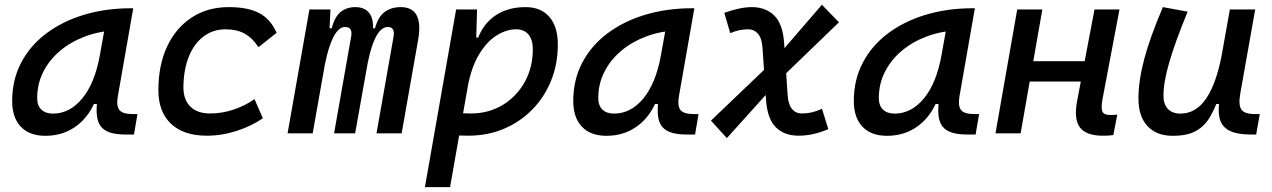

<svg xmlns="http://www.w3.org/2000/svg" viewBox="-20 -557 5313 802"><path d="M169.4 10.3Q103 10.3 66.9 -27.8Q30.8 -65.9 30.8 -135.3Q30.8 -223.1 68.1 -294.7Q105.5 -366.2 172.9 -417Q240.2 -467.8 330.6 -495.1Q420.9 -522.5 526.9 -522.5H536.6L472.2 -154.8Q465.3 -115.7 478.3 -98.1Q491.2 -80.6 534.2 -80.6H554.2L539.6 4.9H504.9Q467.3 4.9 442.1 -2.7Q417 -10.3 403.1 -26.6Q389.2 -43 385.3 -69.8Q381.3 -96.7 386.2 -135.3L414.6 -122.6H357.9L383.8 -150.9Q356.9 -74.2 300.8 -32Q244.6 10.3 169.4 10.3ZM201.2 -82.5Q271.5 -82.5 323.7 -146Q376 -209.5 397 -325.7L422.4 -467.3L461.9 -429.7Q393.6 -426.8 334.2 -404.3Q274.9 -381.8 230.2 -344Q185.5 -306.2 160.4 -256.1Q135.3 -206.1 135.3 -147.5Q135.3 -116.2 152.6 -99.4Q169.9 -82.5 201.2 -82.5Z M857.4 -83Q908.2 -83 956.8 -99.6Q1005.4 -116.2 1043 -143.1L1078.1 -63Q1030.3 -30.3 968.8 -10.3Q907.2 9.8 843.3 9.8Q747.1 9.8 694.3 -40Q641.6 -89.8 641.6 -180.2Q641.6 -285.2 678.2 -363Q714.8 -440.9 781 -484.1Q847.2 -527.3 936 -527.3Q1016.1 -527.3 1063.5 -502Q1110.8 -476.6 1135.3 -419.9L1059.6 -359.9Q1034.2 -398.9 1001.5 -416.7Q968.8 -434.6 922.4 -434.6Q869.6 -434.6 829.8 -404.3Q790 -374 768.3 -319.3Q746.6 -264.6 746.1 -190.9Q746.6 -139.6 775.6 -111.3Q804.7 -83 857.4 -83Z M1360.4 -517.6 1354 -384.3 1286.1 0H1181.2L1272.5 -517.6ZM1375.5 0 1446.8 -404.3Q1454.1 -444.3 1421.4 -444.3Q1391.1 -444.3 1367.7 -391.6Q1344.2 -338.9 1329.1 -242.7L1340.8 -439H1365.7Q1377.9 -486.8 1403.1 -507.1Q1428.2 -527.3 1463.9 -527.3Q1509.3 -527.3 1527.6 -494.6Q1545.9 -461.9 1533.2 -390.6L1463.4 0ZM1726.6 -390.6 1657.7 0H1552.7L1624 -404.3Q1627.4 -423.3 1621.6 -433.8Q1615.7 -444.3 1600.1 -444.3Q1567.9 -444.3 1544.7 -391.6Q1521.5 -338.9 1506.8 -242.7L1513.7 -439H1546.4Q1559.6 -487.3 1587.2 -507.3Q1614.7 -527.3 1653.8 -527.3Q1750.5 -527.3 1726.6 -390.6Z M1859.9 224.6H1754.9L1885.3 -517.6H1972.7L1969.2 -395ZM1936 9.8Q1900.4 9.8 1865.2 7.1Q1830.1 4.4 1794.4 -0.5L1843.3 -95.2Q1875 -83 1946.8 -83Q2020.5 -83 2079.1 -118.2Q2137.7 -153.3 2171.6 -214.1Q2205.6 -274.9 2205.6 -351.6Q2205.6 -391.1 2187.5 -412.8Q2169.4 -434.6 2136.2 -434.6Q2095.7 -434.6 2054.7 -409.2Q2013.7 -383.8 1981 -329.6Q1948.2 -275.4 1932.6 -189.5L1951.7 -399.9H1994.1L1966.3 -362.8Q1983.9 -441.4 2038.6 -484.4Q2093.3 -527.3 2175.3 -527.3Q2239.3 -527.3 2274.7 -486.6Q2310.1 -445.8 2310.1 -371.1Q2310.1 -289.6 2282 -220.2Q2253.9 -150.9 2203.1 -99.1Q2152.3 -47.4 2084.2 -18.8Q2016.1 9.8 1936 9.8Z M2513.2 10.3Q2446.8 10.3 2410.6 -27.8Q2374.5 -65.9 2374.5 -135.3Q2374.5 -223.1 2411.9 -294.7Q2449.2 -366.2 2516.6 -417Q2584 -467.8 2674.3 -495.1Q2764.6 -522.5 2870.6 -522.5H2880.4L2815.9 -154.8Q2809.1 -115.7 2822 -98.1Q2835 -80.6 2877.9 -80.6H2897.9L2883.3 4.9H2848.6Q2811 4.9 2785.9 -2.7Q2760.7 -10.3 2746.8 -26.6Q2732.9 -43 2729 -69.8Q2725.1 -96.7 2730 -135.3L2758.3 -122.6H2701.7L2727.5 -150.9Q2700.7 -74.2 2644.5 -32Q2588.4 10.3 2513.2 10.3ZM2544.9 -82.5Q2615.2 -82.5 2667.5 -146Q2719.7 -209.5 2740.7 -325.7L2766.1 -467.3L2805.7 -429.7Q2737.3 -426.8 2678 -404.3Q2618.7 -381.8 2574 -344Q2529.3 -306.2 2504.2 -256.1Q2479 -206.1 2479 -147.5Q2479 -116.2 2496.3 -99.4Q2513.7 -82.5 2544.9 -82.5Z M3016.1 20 2949.7 -53.2 3210.9 -302.7 3413.1 -537.1 3484.4 -463.9 3235.4 -223.6ZM3314.9 9.8Q3256.3 9.8 3220.7 -25.4Q3185.1 -60.5 3179.7 -141.1L3165 -357.4Q3162.1 -397.9 3146 -416.3Q3129.9 -434.6 3106 -434.6Q3086.4 -434.6 3068.4 -430.9Q3050.3 -427.2 3030.3 -418.5L3005.4 -503.4Q3072.8 -527.3 3120.1 -527.3Q3178.2 -527.3 3214.1 -492.2Q3250 -457 3255.4 -376.5L3270 -160.2Q3272.9 -119.6 3288.6 -101.3Q3304.2 -83 3329.1 -83Q3350.6 -83 3370.8 -87.6Q3391.1 -92.3 3413.6 -102.5L3439.9 -17.6Q3377 9.8 3314.9 9.8Z M3685.1 10.3Q3618.7 10.3 3582.5 -27.8Q3546.4 -65.9 3546.4 -135.3Q3546.4 -223.1 3583.7 -294.7Q3621.1 -366.2 3688.5 -417Q3755.9 -467.8 3846.2 -495.1Q3936.5 -522.5 4042.5 -522.5H4052.2L3987.8 -154.8Q3981 -115.7 3993.9 -98.1Q4006.8 -80.6 4049.8 -80.6H4069.8L4055.2 4.9H4020.5Q3982.9 4.9 3957.8 -2.7Q3932.6 -10.3 3918.7 -26.6Q3904.8 -43 3900.9 -69.8Q3897 -96.7 3901.9 -135.3L3930.2 -122.6H3873.5L3899.4 -150.9Q3872.6 -74.2 3816.4 -32Q3760.3 10.3 3685.1 10.3ZM3716.8 -82.5Q3787.1 -82.5 3839.4 -146Q3891.6 -209.5 3912.6 -325.7L3938 -467.3L3977.5 -429.7Q3909.2 -426.8 3849.9 -404.3Q3790.5 -381.8 3745.8 -344Q3701.2 -306.2 3676 -256.1Q3650.9 -206.1 3650.9 -147.5Q3650.9 -116.2 3668.2 -99.4Q3685.5 -82.5 3716.8 -82.5Z M4138.2 0 4229 -517.6H4334L4243.2 0ZM4206.5 -216.3 4221.2 -301.3H4597.7L4583 -216.3ZM4585.9 9.8Q4516.6 9.8 4490.7 -25.1Q4464.8 -60.1 4479.5 -136.7L4551.8 -517.6H4656.2L4585 -141.6Q4578.6 -106 4584.7 -91.3Q4590.8 -76.7 4616.7 -76.7Q4630.4 -76.7 4647 -78.1L4630.4 7.3Q4621.1 8.8 4610.1 9.3Q4599.1 9.8 4585.9 9.8Z M4878.9 10.3Q4810.5 10.3 4772.9 -30.5Q4735.4 -71.3 4735.4 -145Q4735.4 -219.7 4759.5 -310.3Q4783.7 -400.9 4837.4 -527.3L4940.9 -508.3Q4887.7 -378.9 4863.8 -295.7Q4839.8 -212.4 4839.8 -157.2Q4839.8 -121.6 4858.4 -102.1Q4877 -82.5 4910.6 -82.5Q4975.6 -82.5 5018.1 -145.3Q5060.5 -208 5083 -325.7L5074.2 -122.6H5042L5069.8 -146Q5052.7 -98.1 5030.8 -63Q5008.8 -27.8 4973.4 -8.8Q4938 10.3 4878.9 10.3ZM5204.1 4.9Q5151.4 4.9 5120.1 -9Q5088.9 -22.9 5077.6 -52.7Q5066.4 -82.5 5072.8 -129.9L5066.9 -234.9L5117.2 -517.6H5223.1L5160.6 -165.5Q5152.3 -118.7 5165.3 -99.6Q5178.2 -80.6 5221.2 -80.6H5242.2L5227.1 4.9Z"/></svg>

Font: Cascadia Mono NF
Style: Italic
Weight: 400
Italic angle: -10°
Monospace: yes
Designer: Aaron Bell
Foundry: Saja Typeworks
Version: Version 2404.023